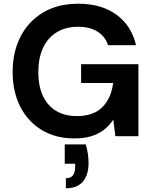

<svg xmlns="http://www.w3.org/2000/svg" viewBox="-20 -732 825 1032"><path d="M379 12Q280 12 205.5 -32.5Q131 -77 89.5 -157.5Q48 -238 48 -345Q48 -453 90.5 -535.5Q133 -618 212 -665Q291 -712 401 -712Q525 -712 606 -653Q687 -594 711 -489H561Q546 -535 505 -561.5Q464 -588 400 -588Q332 -588 284 -558Q236 -528 211 -474Q186 -420 186 -345Q186 -269 211 -216Q236 -163 282.5 -135.5Q329 -108 392 -108Q484 -108 531.5 -157.5Q579 -207 588 -286H416V-387H724V0H600L589 -89Q567 -56 537.5 -33.5Q508 -11 469 0.5Q430 12 379 12ZM334 280V226Q360 226 372 210.5Q384 195 384 163V148H328V44H441Q449 71 452.5 96Q456 121 456 144Q456 208 425.5 244Q395 280 334 280Z"/></svg>

Font: DM Sans 9pt
Style: Bold
Weight: 700
Version: Version 4.004;gftools[0.9.30]